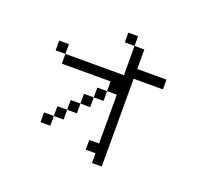

<svg xmlns="http://www.w3.org/2000/svg" viewBox="-134 -922 1269 1156"><g transform="rotate(20 500.0 -344.0)"><path d="M562.5 -687.5H500V-750H562.5ZM125 -562.5H187.5V-500H125ZM187.5 -125H250V-62.5H187.5ZM187.5 -500H562.5V-687.5H625V-562.5H812.5V-500H625V62.5H562.5V0H500V-62.5H562.5V-375H500V-437.5H187.5ZM250 -187.5H312.5V-125H250ZM312.5 -250H375V-187.5H312.5ZM375 -312.5H437.5V-250H375ZM437.5 -375H500V-312.5H437.5Z"/></g></svg>

Font: 寒蝉点阵体 16px
Style: Regular
Weight: 400
Designer: Designed by Warren2060
Foundry: ChillType
Version: Version 1.000